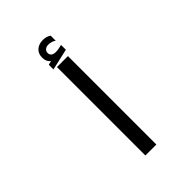

<svg xmlns="http://www.w3.org/2000/svg" viewBox="-256 -1003 1113 1113"><g transform="rotate(-45 300.0 -447.0)"><path d="M348.5 -725V0H258.5V-725ZM234.5 -767.5 259 -774Q236.5 -790 236.5 -824Q236.5 -857.5 257.5 -875.8Q278.5 -894 312 -894Q341 -894 361.5 -879.5V-838Q353.5 -844.5 340.8 -848.5Q328 -852.5 315 -852.5Q298.5 -852.5 288.2 -843.8Q278 -835 278 -821Q278 -791 317 -791Q336.5 -791 366 -799V-759.5L234.5 -729.5Z"/></g></svg>

Font: JuliaMono
Style: Regular
Weight: 400
Monospace: yes
Designer: cormullion
Foundry: corm
Version: Version 0.055; ttfautohint (v1.8.4)